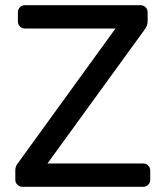

<svg xmlns="http://www.w3.org/2000/svg" viewBox="-20 -720 638 740"><path d="M559 -63V-27Q559 -16 551 -8Q543 0 532 0H66Q55 0 47 -8Q39 -16 39 -27V-63Q39 -77 46 -87Q53 -97 54 -98L425 -610H76Q65 -610 57 -618Q49 -626 49 -637V-673Q49 -684 57 -692Q65 -700 76 -700H522Q533 -700 541 -692Q549 -684 549 -673V-637Q549 -621 536 -604L163 -90H532Q543 -90 551 -82Q559 -74 559 -63Z"/></svg>

Font: Rubik
Style: Regular
Weight: 400
Designer: Hubert & Fischer
Foundry: Hubert & Fischer
Version: Version 1.100